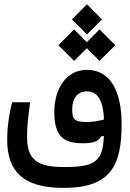

<svg xmlns="http://www.w3.org/2000/svg" viewBox="-20 -686 626 922"><path d="M286.1 216.3C512.2 216.3 564 108.9 564 -90.3C564 -245.6 511.7 -350.6 397 -350.6C300.8 -350.6 240.7 -263.2 240.7 -147.9C240.7 -29.3 287.1 2 378.4 2C428.2 2 453.1 -6.8 466.8 -31.7L479 -32.2C476.1 24.9 467.3 61.5 441.4 84C414.1 108.4 367.7 116.2 289.6 116.2C158.2 116.2 109.9 81.5 109.9 -30.3C109.9 -81.1 115.2 -127 125 -194.8H38.1C23.9 -140.6 14.6 -76.7 14.6 -14.6C14.6 137.2 91.3 216.3 286.1 216.3ZM458 -393.6 533.7 -468.8 458 -544.9 397 -483.4 335.9 -544.9 260.3 -468.8 335.9 -393.6 397 -454.6ZM479.5 -112.3C450.2 -104 420.9 -100.1 394.5 -100.1C335.9 -100.1 326.7 -114.7 326.7 -161.1C326.7 -212.4 350.6 -247.1 397 -247.1C446.3 -247.1 475.1 -209 479.5 -112.3ZM397.5 -520.5 469.7 -592.8 397.5 -665.5 325.2 -592.8Z"/></svg>

Font: CaskaydiaCove Nerd Font
Style: Regular
Weight: 400
Designer: Aaron Bell
Foundry: Saja Typeworks
Version: Version 2111.1;Nerd Fonts 2.3.3